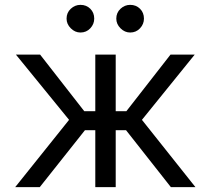

<svg xmlns="http://www.w3.org/2000/svg" viewBox="-20 -770 867 790"><path d="M42.5 0 264.2 -276.9 45.4 -545.4H145L326.7 -312.5H372.1V-545.4H456.1V-312.5H500L681.6 -545.4H781.2L564 -276.9L784.2 0H683.1L498.5 -234.4H456.1V0H372.1V-234.4H329.6L143.6 0ZM311 -636.2Q288.6 -636.2 271.2 -653.6Q253.9 -670.9 253.9 -693.4Q253.9 -717.8 271.2 -733.9Q288.6 -750 311 -750Q335.4 -750 351.6 -733.9Q367.7 -717.8 367.7 -693.4Q367.7 -670.9 351.6 -653.6Q335.4 -636.2 311 -636.2ZM515.6 -636.2Q493.2 -636.2 475.8 -653.6Q458.5 -670.9 458.5 -693.4Q458.5 -717.8 475.8 -733.9Q493.2 -750 515.6 -750Q540 -750 556.2 -733.9Q572.3 -717.8 572.3 -693.4Q572.3 -670.9 556.2 -653.6Q540 -636.2 515.6 -636.2Z"/></svg>

Font: Sahel VF Regular
Style: Regular
Weight: 400
Foundry: Saber Rastikerdar (saber.rastikerdar@gmail.com)
Version: Version 3.4.0